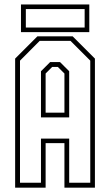

<svg xmlns="http://www.w3.org/2000/svg" viewBox="-20 -868 509 888"><path d="M50 0V-597L153 -700H316L419 -597V0H278V-206H191V0ZM72.5 -23H169.5V-227H300V-23H397.5V-587.5L306 -679H163.5L72.5 -587.5ZM169.5 -325V-538.5L212 -581H257.5L300 -538.5V-325ZM191 -347H278V-528L247.5 -558.5H221.5L191 -528ZM77 -719.5V-847.5H393V-719.5ZM99.5 -740.5H371.5V-826H99.5Z"/></svg>

Font: Tourney Condensed ExtraLight
Style: Regular
Weight: 200
Width: 3
Designer: Tyler Finck
Foundry: Etcetera Type Co
Version: Version 1.010; ttfautohint (v1.8.3)